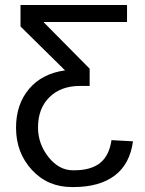

<svg xmlns="http://www.w3.org/2000/svg" viewBox="-20 -549 585 777"><path d="M494.1 -528.8V-460H155.8L342.8 -271V-201.2H303.2Q226.1 -201.2 179.9 -155.5Q133.8 -109.9 133.8 -33.2Q133.8 33.2 176.3 86.7Q218.8 140.1 274.9 140.1H279.8Q348.1 140.1 385 110.6Q421.9 81.1 431.2 18.1L518.1 22.9Q505.9 114.7 444.3 161.4Q382.8 208 276.9 208H271Q172.9 208 108.9 138.4Q44.9 68.8 44.9 -32.2Q44.9 -127 97.7 -189.2Q150.4 -251.5 243.2 -264.2L63 -441.9V-528.8Z"/></svg>

Font: Libra Sans Modern
Style: Regular
Weight: 400
Foundry: Stefan Peev, Context Ltd
Version: Version 1.000